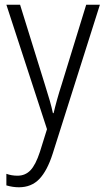

<svg xmlns="http://www.w3.org/2000/svg" viewBox="-20 -552 446 813"><path d="M7 -532 179 -5 149 91Q131 146 109 169Q87 192 54 192Q29 192 7 184V233Q34 241 60 241Q113 241 146.5 206Q180 171 203 99L403 -532H345L241 -194Q230 -160 221.5 -129.5Q213 -99 207 -73H204Q199 -97 191 -125Q183 -153 170 -194L65 -532Z"/></svg>

Font: Noto Sans UI SemiCondensed Light
Style: Regular
Weight: 300
Width: 4
Designer: Monotype Design Team
Foundry: Monotype Imaging Inc.
Version: Version 1.901